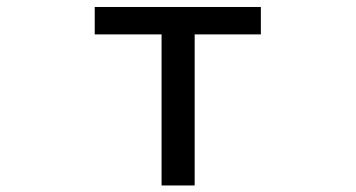

<svg xmlns="http://www.w3.org/2000/svg" viewBox="-20 -539 1040 561"><path d="M452.1 2.9V-438.5H256.8V-518.6H742.2V-438.5H548.8V2.9Z"/></svg>

Font: Kosugi
Style: Regular
Weight: 400
Version: Version 4.002